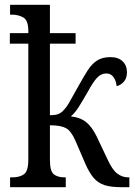

<svg xmlns="http://www.w3.org/2000/svg" viewBox="-20 -780 564 800"><path d="M22 0V-41H31Q62 -41 80 -54Q98 -67 98 -115V-598H21V-642H98V-651Q98 -695 77.5 -707Q57 -719 29 -719H22V-760H188V-642H295V-598H188V-300Q212 -300 224.5 -305.5Q237 -311 247 -323Q259 -335 273.5 -362Q288 -389 310 -427Q329 -461 345.5 -487Q362 -513 384 -527.5Q406 -542 440 -542Q473 -542 491 -524.5Q509 -507 509 -479Q509 -454 496 -439.5Q483 -425 466 -421Q464 -443 453 -458.5Q442 -474 423 -474Q401 -474 384 -455.5Q367 -437 346 -398Q323 -358 307.5 -333.5Q292 -309 275 -295Q314 -291 338.5 -271.5Q363 -252 383 -211L428 -116Q448 -72 469 -56.5Q490 -41 514 -41H519V0H487Q443 0 416 -8.5Q389 -17 370.5 -38.5Q352 -60 335 -99L295 -192Q277 -234 255 -246Q233 -258 188 -258V-113Q188 -67 204 -54Q220 -41 249 -41H254V0Z"/></svg>

Font: Noto Serif Condensed
Style: Regular
Weight: 400
Width: 3
Designer: Monotype Design Team
Foundry: Monotype Imaging Inc.
Version: Version 2.013; ttfautohint (v1.8.4.7-5d5b)